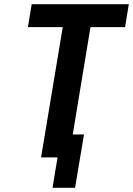

<svg xmlns="http://www.w3.org/2000/svg" viewBox="-20 -755 640 921"><path d="M232 146 256 0H177L281 -625H114L132 -735H598L580 -625H414L329 -110H383L340 146Z"/></svg>

Font: Iosevka Curly XBdEx
Style: Italic
Weight: 800
Width: 7
Italic angle: -9°
Monospace: yes
Designer: Belleve Invis
Foundry: Belleve Invis
Version: Version 11.1.0; ttfautohint (v1.8.3)